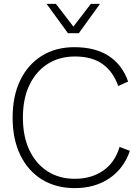

<svg xmlns="http://www.w3.org/2000/svg" viewBox="-20 -958 717 989"><path d="M495 -938 386 -787H330L220 -938H268L358 -821L448 -938ZM649 -181Q618 -90 543.5 -39.5Q469 11 365 11Q268 11 196 -33.5Q124 -78 84.5 -159.5Q45 -241 45 -352Q45 -464 84.5 -545Q124 -626 195.5 -670.5Q267 -715 363 -715Q471 -715 540.5 -669.5Q610 -624 640 -538L589 -515Q563 -589 508.5 -628Q454 -667 366 -667Q286 -667 226 -629Q166 -591 132 -521Q98 -451 98 -352Q98 -255 131.5 -184.5Q165 -114 225 -75.5Q285 -37 365 -37Q451 -37 511.5 -79Q572 -121 596 -201Z"/></svg>

Font: Prodigy Sans Light
Style: Regular
Weight: 300
Designer: Wei Huang
Foundry: Wei Huang
Version: Version 1.003; ttfautohint (v1.8.3)